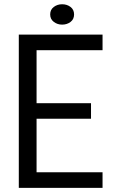

<svg xmlns="http://www.w3.org/2000/svg" viewBox="-20 -904 584 924"><path d="M117.5 -662.5 156 -711V-378L135 -407.5H418V-332.5H135L156 -362V-26.5L117.5 -75H473.5V0H70.5V-737.5H473.5V-662.5ZM279 -785.5Q256 -785.5 238.8 -798.8Q221.5 -812 221.5 -834.5Q221.5 -857.5 238.8 -870.5Q256 -883.5 279 -883.5Q302.5 -883.5 319.5 -870.5Q336.5 -857.5 336.5 -834.5Q336.5 -811.5 319.5 -798.5Q302.5 -785.5 279 -785.5Z"/></svg>

Font: Epilogue
Style: Regular
Weight: 400
Designer: Tyler Finck
Foundry: Etcetera Type Co
Version: Version 2.112